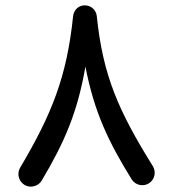

<svg xmlns="http://www.w3.org/2000/svg" viewBox="-20 -638 640 709"><path d="M529.8 39.1C551.3 25.4 557.6 -2.9 544.4 -24.4C417.5 -228.5 359.9 -358.9 337.4 -578.6C335 -601.6 315.4 -618.7 292.5 -618.2C268.6 -618.2 252.4 -599.6 250 -578.6C226.6 -355 172.9 -219.2 53.7 -17.6C41.5 4.4 49.3 32.2 71.3 45.4C93.3 57.6 122.1 49.8 134.3 28.3C217.8 -112.3 266.1 -222.2 295.4 -392.1C328.1 -224.1 379.9 -115.2 466.3 24.4C480 45.9 508.3 52.2 529.8 39.1Z"/></svg>

Font: Mikhak Medium
Style: Regular
Weight: 500
Designer: Amin Abedi
Version: Version 3.2